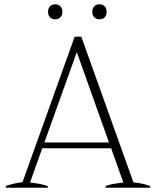

<svg xmlns="http://www.w3.org/2000/svg" viewBox="-20 -875 727 895"><path d="M204 -820Q204 -836 213 -845.5Q222 -855 237 -855Q252 -855 261.5 -845.5Q271 -836 271 -820Q271 -804 261.5 -794.5Q252 -785 237 -785Q222 -785 213 -794.5Q204 -804 204 -820ZM410 -820Q410 -836 419.5 -845.5Q429 -855 444 -855Q459 -855 468 -845.5Q477 -836 477 -820Q477 -804 468 -794.5Q459 -785 444 -785Q429 -785 419.5 -794.5Q410 -804 410 -820ZM680 -8V0H472V-8Q497 -18 555 -24L498 -184H177L120 -24Q178 -18 203 -7V0H7V-8Q40 -20 85 -26L328 -704H359L602 -25Q648 -20 680 -8ZM488 -211 338 -632 187 -211Z"/></svg>

Font: Trirong ExtraLight
Style: Regular
Weight: 275
Designer: Katatrad Team
Foundry: CadsonDemak
Version: Version 1.001